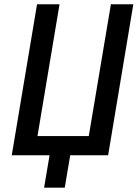

<svg xmlns="http://www.w3.org/2000/svg" viewBox="-20 -718 640 888"><path d="M183.9 149.9H279.5L304.7 0H480.1L596.6 -698.2H492.9L390.6 -88.8H153.4L255.3 -698.2H151.3L34.4 0H209.2Z"/></svg>

Font: Margiela Mono Italic Medium It
Style: Regular
Weight: 500
Designer: Mike Abbink, Paul van der Laan, Pieter van Rosmalen
Foundry: Bold Monday
Version: Version 2.003 2021